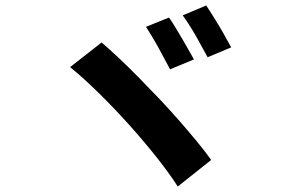

<svg xmlns="http://www.w3.org/2000/svg" viewBox="-20 -755 1040 701"><path d="M597 -691Q607 -677 619.5 -656.5Q632 -636 644.5 -614.5Q657 -593 668.5 -573Q680 -553 688 -538L601 -502Q592 -518 581 -539Q570 -560 558.5 -581Q547 -602 535 -622Q523 -642 513 -657ZM733 -735Q743 -720 755.5 -700Q768 -680 781 -658.5Q794 -637 805 -616.5Q816 -596 824 -582L738 -546Q729 -562 718 -582.5Q707 -603 695 -624Q683 -645 670.5 -664.5Q658 -684 647 -699ZM351 -600Q379 -576 413.5 -543.5Q448 -511 485 -473.5Q522 -436 560 -396Q598 -356 633 -316Q668 -276 698.5 -239Q729 -202 751 -171L629 -74Q597 -124 550 -183Q503 -242 449.5 -301.5Q396 -361 340.5 -415.5Q285 -470 236 -510Z"/></svg>

Font: SpoqaHanSansJP-Bold
Style: Regular
Weight: 700
Designer: [Source Han Sans]
Ryoko NISHIZUKA  (kana & ideographs); Paul D. Hunt (Latin, Greek & Cyrillic); Wenlong ZHANG  (bopomofo
Foundry: Spoqa (http://bi.spoqa.com)
Version: Version 1.002.20150607